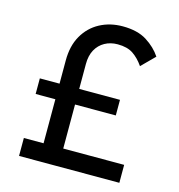

<svg xmlns="http://www.w3.org/2000/svg" viewBox="-105 -797 829 889"><g transform="rotate(15 309.5 -352.0)"><path d="M160.5 -2.5V-483.2Q160.5 -552.8 188.6 -602.1Q216.8 -651.5 265.6 -677.8Q314.5 -704 375.2 -704Q446.2 -704 490.9 -675.8Q535.5 -647.5 561.2 -608.5L499.2 -546.5Q476.5 -579.5 448.4 -598.5Q420.2 -617.5 374 -617.5Q339.8 -617.5 312.6 -602.5Q285.5 -587.5 270.1 -559.5Q254.8 -531.5 254.8 -491.5V-2.5ZM66 0V-86H546.8V0ZM66 -297V-371.8H450.2V-297Z"/></g></svg>

Font: Outfit Thin
Style: Regular
Weight: 100
Designer: Rodrigo Fuenzalida
Foundry: fragTYPE
Version: Version 1.000